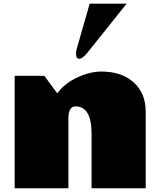

<svg xmlns="http://www.w3.org/2000/svg" viewBox="-20 -1016 861 1036"><path d="M453.1 -733.4Q425.8 -699.2 408 -699.2Q390.1 -699.2 390.1 -726.1Q390.1 -739.7 394 -752.4L463.9 -996.1H663.1ZM388.2 -441.9Q349.1 -441.9 349.1 -378.9V0H59.1V-606.9H219.2L289.1 -512.2Q328.1 -566.4 397.2 -598.1Q466.3 -629.9 526.4 -629.9Q636.7 -629.9 701.4 -571.3Q766.1 -512.7 766.1 -414.1V0H474.1V-293Q474.1 -441.9 388.2 -441.9Z"/></svg>

Font: Fz Rammetto One
Style: Regular
Weight: 400
Designer: Vernon Adams
Foundry: Vernon Adams
Version: Vit hóa bi c Thuy @ FontZin.Com